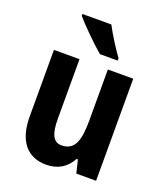

<svg xmlns="http://www.w3.org/2000/svg" viewBox="-142 -861 829 967"><g transform="rotate(20 272.5 -378.0)"><path d="M287 -766H132V-756C162 -720 244 -639 284 -606H379V-619C354 -652 309 -723 287 -766ZM484 -547H348V-275C348 -167 330 -108 258 -108C214 -108 196 -148 196 -228V-547H59V-190C59 -61 116 10 219 10C278 10 326 -16 354 -70H361L378 0H484Z"/></g></svg>

Font: Noto Sans Thai Looped Condensed
Style: Bold
Weight: 700
Width: 3
Designer: Sasikarn Vongin, Ben Mitchell
Foundry: The Fontpad Ltd
Version: Version 1.001